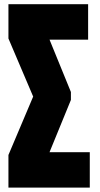

<svg xmlns="http://www.w3.org/2000/svg" viewBox="-20 -879 470 899"><path d="M19.5 -0.5V-153.3L135.3 -426.8L19.5 -698.7V-859.4H392.6V-693.4H211.9L312 -448.2V-411.1L211.9 -166.5H400.4V-0.5Z"/></svg>

Font: webenart
Style: Regular
Weight: 400
Designer: Vernon Adams
Foundry: Vernon Adams
Version: Version 2.116; ttfautohint (v1.8.3)